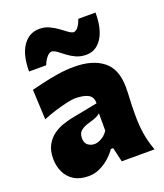

<svg xmlns="http://www.w3.org/2000/svg" viewBox="-157 -961 919 1079"><g transform="rotate(-20 303.0 -421.5)"><path d="M186 15.1Q133.8 15.1 99.1 -6.8Q64.5 -28.8 47.6 -65.2Q30.8 -101.6 30.8 -144.5Q30.8 -194.3 49.1 -226.8Q67.4 -259.3 95.2 -279.1Q123 -298.8 153.3 -308.8Q183.6 -318.8 207.5 -323.7L366.2 -354.5Q368.2 -392.1 340.8 -407.2Q313.5 -422.4 259.8 -422.4Q246.1 -422.4 213.4 -415.3Q180.7 -408.2 140.4 -396Q100.1 -383.8 64.9 -368.7L56.6 -548.3Q85.4 -555.2 127.7 -565.2Q169.9 -575.2 219.2 -583Q268.6 -590.8 318.4 -590.8Q426.3 -590.8 489.5 -541.7Q552.7 -492.7 552.7 -382.3Q552.7 -354 550.5 -313.5Q548.3 -272.9 548.3 -242.7V-204.6Q548.3 -159.2 555.9 -107.9Q563.5 -56.6 584.5 0H388.2L368.2 -85.9H354.5Q336.9 -60.5 310.8 -37.4Q284.7 -14.2 252.9 0.5Q221.2 15.1 186 15.1ZM279.3 -143.1Q298.3 -143.1 321.5 -156.5Q344.7 -169.9 359.9 -193.8V-296.9Q350.6 -289.1 336.2 -282Q321.8 -274.9 285.6 -264.6Q261.7 -258.3 241.9 -243.9Q222.2 -229.5 222.2 -198.7Q222.2 -168.9 239.5 -156Q256.8 -143.1 279.3 -143.1ZM407.2 -630.4Q373.5 -630.4 346.7 -642.6Q319.8 -654.8 298.6 -671.1Q277.3 -687.5 260 -700.4Q242.7 -713.4 227.5 -714.8Q210.9 -712.4 196.5 -693.8Q182.1 -675.3 173.8 -652.3H71.3Q71.3 -751.5 108.2 -804.7Q145 -857.9 207 -857.9Q238.3 -857.9 264.6 -845.7Q291 -833.5 313 -817.4Q335 -801.3 352.5 -788.3Q370.1 -775.4 383.3 -773.9Q399.9 -776.4 412.4 -794.2Q424.8 -812 432.6 -835.9H535.6Q535.6 -737.3 500.5 -683.8Q465.3 -630.4 407.2 -630.4Z"/></g></svg>

Font: Pinar-DS1-FD ExtraBold
Style: Regular
Weight: 800
Designer: Amin Abedi
Version: Version 2.000